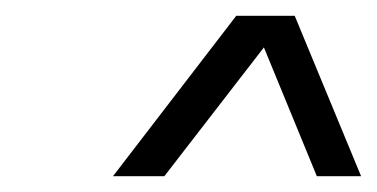

<svg xmlns="http://www.w3.org/2000/svg" viewBox="-20 -723 477 243"><path d="M279 -703H353L437 -500H381L314 -663L188 -500H123Z"/></svg>

Font: Overused Grotesk
Style: Italic
Weight: 400
Italic angle: -10°
Version: Version 0.003